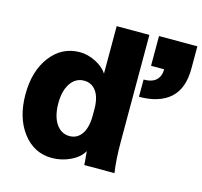

<svg xmlns="http://www.w3.org/2000/svg" viewBox="-104 -824 998 947"><g transform="rotate(15 395.0 -351.0)"><path d="M379.9 -460.9V-703.1H546.9V-162.1Q546.9 -62.5 557.1 0H402.8Q402.8 -10.3 397 -69.8Q378.4 -35.6 333.3 -13.9Q288.1 7.8 238.8 7.8Q147.5 7.8 89.8 -67.6Q32.2 -143.1 32.2 -262.2Q32.2 -381.3 89.8 -456.8Q147.5 -532.2 238.8 -532.2Q279.3 -532.2 319.8 -511.7Q360.4 -491.2 379.9 -460.9ZM379.9 -248V-277.8Q379.9 -338.4 356.9 -370.1Q334 -401.9 294.9 -401.9Q252 -401.9 226.1 -363.8Q200.2 -325.7 200.2 -262.2Q200.2 -195.8 226.1 -157.5Q252 -119.1 294.9 -119.1Q334 -119.1 356.9 -152.3Q379.9 -185.5 379.9 -248ZM661.1 -558.1H594.2V-710H790V-596.2Q790 -493.7 734.4 -444.3Q678.7 -395 576.2 -395V-482.9Q619.1 -482.9 640.1 -502.7Q661.1 -522.5 661.1 -558.1Z"/></g></svg>

Font: LT Superior Black
Style: Regular
Weight: 900
Designer: Daniel Lyons
Foundry: LyonsType
Version: Version 2.005